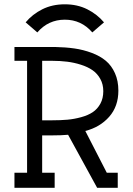

<svg xmlns="http://www.w3.org/2000/svg" viewBox="-20 -894 632 914"><path d="M475.1 -787.6Q442.4 -826.2 395.3 -849.9Q348.1 -873.5 288.6 -873.5Q229 -873.5 181.6 -849.9Q134.3 -826.2 102.1 -787.6L157.7 -739.7Q210 -800.3 288.6 -800.3Q367.2 -800.3 419.4 -739.7ZM240.2 -670.4Q292 -669.4 334.5 -663.3Q377 -657.2 416.7 -642.3Q456.5 -627.4 483.9 -604.5Q511.2 -581.5 527.3 -545.4Q543.5 -509.3 543.5 -462.4Q543.5 -387.7 499.8 -338.1Q456.1 -288.6 386.2 -270.5L488.3 -71.8H540.5V0H442.4L304.2 -252.4Q271.5 -249.5 228.5 -249.5H180.7V-71.8H240.2V0H48.8V-71.8H108.9V-604.5H48.8V-670.4ZM471.7 -460Q471.7 -492.7 457.5 -518.3Q443.4 -543.9 420.4 -559.8Q397.5 -575.7 365.2 -585.9Q333 -596.2 299.6 -600.3Q266.1 -604.5 228.5 -604.5H180.7V-321.3H228.5Q268.6 -321.3 301 -324.2Q333.5 -327.1 366.5 -336.2Q399.4 -345.2 421.6 -360.1Q443.8 -375 457.8 -400.4Q471.7 -425.8 471.7 -460Z"/></svg>

Font: Eligible
Style: Regular
Weight: 500
Version: Version 1.1